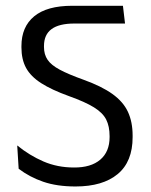

<svg xmlns="http://www.w3.org/2000/svg" viewBox="-20 -653 534 678"><path d="M40.8 -139.4 45.9 -57.1Q84.1 -27.9 132.6 -11.2Q181.1 5.5 246.7 5.5Q342.8 5.5 395.6 -38.3Q448.3 -82 448.3 -168.6V-174.5Q448.3 -222.5 431.7 -258.2Q415.1 -293.8 376.9 -321.2Q338.6 -348.6 274.6 -371.6Q221.3 -390.7 191.1 -406.9Q160.8 -423.1 148.1 -441.8Q135.3 -460.5 135.3 -487V-490.5Q135.3 -530.6 162 -550.2Q188.7 -569.9 242.5 -569.9H421.5L414.1 -632.6H234.8Q145.8 -632.6 100.7 -595.4Q55.7 -558.3 55.7 -490.1V-485.4Q55.7 -443.3 72.1 -413.1Q88.6 -382.9 125.5 -359.3Q162.3 -335.7 223.8 -313.5Q281 -293.1 312 -273.8Q343 -254.6 355 -230.8Q367 -207 367 -172.2V-169Q367 -117.1 334 -89.1Q301 -61.1 241.2 -61.5Q182.8 -61.5 133.5 -82.8Q84.2 -104.1 40.8 -139.4Z"/></svg>

Font: Anek Devanagari Medium
Style: Regular
Weight: 500
Designer: Kailash Malviya (Devanagari) & Yesha Goshar (Latin)
Foundry: Ek Type
Version: Version 1.003